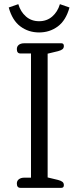

<svg xmlns="http://www.w3.org/2000/svg" viewBox="-20 -903 376 923"><path d="M22 -867 68 -883Q79 -846 105 -823.5Q131 -801 168 -801Q205 -801 231 -823.5Q257 -846 268 -883L314 -867Q297 -805 258 -776Q219 -747 168 -747Q117 -747 78 -776Q39 -805 22 -867ZM61 -21Q61 -34 71 -41.5Q81 -49 98 -49H129V-646H78Q61 -646 61 -667Q61 -680 70.5 -687.5Q80 -695 97 -695H275Q287 -695 287 -682Q287 -672 280.5 -666.5Q274 -661 259 -657L209 -645V-50L259 -38Q274 -34 280.5 -28.5Q287 -23 287 -13Q287 0 275 0H78Q61 0 61 -21Z"/></svg>

Font: Maitree
Style: Regular
Weight: 400
Designer: CadsonDemak Team
Foundry: CadsonDemak
Version: Version 1.001